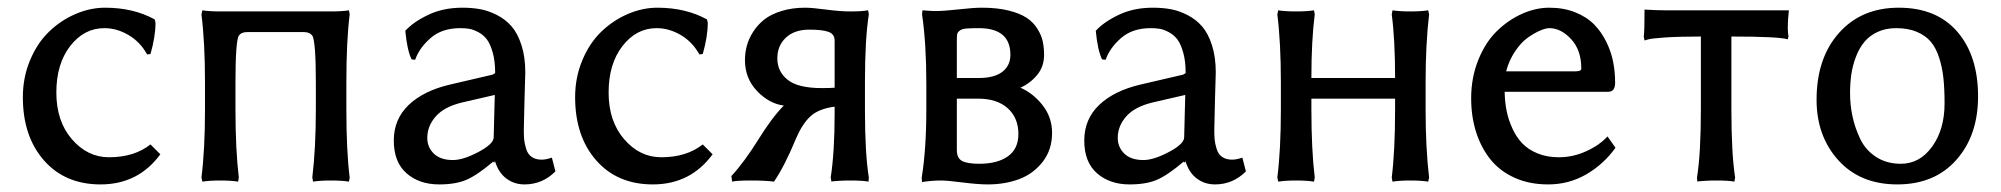

<svg xmlns="http://www.w3.org/2000/svg" viewBox="-20 -467 5252 504"><path d="M253.9 -393.1Q200.7 -393.1 164.3 -346.2Q127.9 -299.3 127.9 -224.1Q127.9 -148.9 168.7 -101.6Q209.5 -54.2 266.1 -54.2Q332.5 -54.2 375 -87.9L400.9 -62Q342.8 17.1 244.1 17.1Q150.9 17.1 95.5 -45.9Q40 -108.9 40 -211.9Q40 -264.2 59.1 -309.3Q78.1 -354.5 108.9 -384Q139.6 -413.6 178.2 -430.2Q216.8 -446.8 255.9 -446.8Q330.1 -446.8 386.2 -416L388.2 -407.2Q388.2 -371.1 375 -325.2L366.2 -324.2Q347.7 -357.4 317.1 -375.2Q286.6 -393.1 253.9 -393.1Z M558.1 -437H849.1Q877.9 -437 896 -439.9L897.9 -429.2Q889.2 -359.4 889.2 -250V-180.2Q889.2 -70.8 897.9 -1L896 9.8Q877.9 6.8 849.1 6.8Q819.8 6.8 801.8 9.8L799.8 -1Q809.1 -78.6 809.1 -180.2V-250Q809.1 -357.4 799.8 -374V-373Q793.5 -382.8 777.8 -382.8H628.9Q612.8 -382.8 606.9 -373V-374Q598.1 -357.9 598.1 -250V-180.2Q598.1 -74.2 606.9 -1L605 9.8Q586.4 6.8 558.1 6.8Q529.8 6.8 511.2 9.8L508.8 -1Q518.1 -74.7 518.1 -180.2V-250Q518.1 -355.5 508.8 -429.2L511.2 -439.9Q529.8 -437 558.1 -437Z M1278.8 -217.8 1193.8 -198.2Q1146.5 -187 1124 -161.6Q1101.6 -136.2 1101.6 -105Q1101.6 -80.6 1118.9 -63.7Q1136.2 -46.9 1168.9 -46.9Q1195.8 -46.9 1235.6 -67.9Q1275.4 -88.9 1275.9 -106ZM1278.8 -41H1274.9V-43Q1232.9 -7.3 1204.6 4.9Q1176.3 17.1 1132.8 17.1Q1080.6 17.1 1047.1 -12.2Q1013.7 -41.5 1013.7 -98.1Q1013.7 -154.3 1053 -191.7Q1092.3 -229 1161.6 -245.1L1272.9 -271Q1279.8 -274.4 1279.8 -275.9Q1279.8 -306.6 1273.4 -329.1Q1267.1 -351.6 1258.1 -363.5Q1249 -375.5 1235.6 -382.6Q1222.2 -389.6 1211.7 -391.4Q1201.2 -393.1 1188 -393.1Q1140.1 -393.1 1110.4 -367.2Q1080.6 -341.3 1069.8 -310.1L1060.5 -311Q1048.8 -334.5 1043.9 -386.2Q1065.4 -409.7 1104.5 -428.2Q1143.6 -446.8 1193.8 -446.8Q1218.8 -446.8 1240.5 -442.9Q1262.2 -439 1284.7 -427.5Q1307.1 -416 1323 -397.7Q1338.9 -379.4 1348.9 -348.4Q1358.9 -317.4 1358.9 -276.9Q1358.9 -273.4 1356.9 -207.8Q1355 -142.1 1355 -126Q1355 -110.4 1356 -100.3Q1356.9 -90.3 1361.1 -76.4Q1365.2 -62.5 1375.5 -55.2Q1385.7 -47.9 1401.9 -47.9Q1413.1 -47.9 1428.7 -53.2L1438 -17.1Q1403.8 17.1 1356.9 17.1Q1329.1 17.1 1308.3 1Q1287.6 -15.1 1278.8 -45.9Z M1703.6 -393.1Q1650.4 -393.1 1614 -346.2Q1577.6 -299.3 1577.6 -224.1Q1577.6 -148.9 1618.4 -101.6Q1659.2 -54.2 1715.8 -54.2Q1782.2 -54.2 1824.7 -87.9L1850.6 -62Q1792.5 17.1 1693.8 17.1Q1600.6 17.1 1545.2 -45.9Q1489.7 -108.9 1489.7 -211.9Q1489.7 -264.2 1508.8 -309.3Q1527.8 -354.5 1558.6 -384Q1589.4 -413.6 1627.9 -430.2Q1666.5 -446.8 1705.6 -446.8Q1779.8 -446.8 1835.9 -416L1837.9 -407.2Q1837.9 -371.1 1824.7 -325.2L1815.9 -324.2Q1797.4 -357.4 1766.8 -375.2Q1736.3 -393.1 1703.6 -393.1Z M2170.9 -236.8V-359.9Q2170.9 -377.9 2154.5 -383.5Q2138.2 -389.2 2104.5 -389.2Q2065.4 -389.2 2043 -368.2Q2020.5 -347.2 2020.5 -314Q2020.5 -278.8 2047.9 -257.3Q2075.2 -235.8 2136.7 -235.8Q2161.1 -235.8 2170.9 -236.8ZM2093.8 -446.8Q2110.8 -446.8 2148.2 -441.9Q2185.5 -437 2210.9 -437Q2226.6 -437 2238.5 -437.7Q2250.5 -438.5 2254.9 -439.5L2258.8 -439.9L2260.7 -429.2Q2250.5 -365.7 2250.5 -250V-178.2Q2250.5 -64 2260.7 -1L2259.8 9.8Q2246.1 6.8 2210.9 6.8Q2195.8 6.8 2183.6 7.6Q2171.4 8.3 2167 8.8L2162.6 9.8L2160.6 -1Q2170.9 -67.4 2170.9 -168.9V-187Q2129.4 -181.6 2107.9 -162.1Q2086.4 -142.6 2069.8 -104Q2039.6 -30.8 2011.7 9.8Q1990.2 6.8 1950.7 6.8Q1913.6 6.8 1901.9 9.8L1899.9 -4.9Q1934.1 -42 1970.7 -100.8Q2007.3 -159.7 2037.6 -189.9Q1999 -194.8 1967.3 -228Q1935.5 -261.2 1935.5 -309.1Q1935.5 -328.1 1940.4 -346.7Q1945.3 -365.2 1957 -383.5Q1968.8 -401.9 1986.3 -415.8Q2003.9 -429.7 2031.7 -438.2Q2059.6 -446.8 2093.8 -446.8Z M2491.7 -262.2H2548.3Q2590.3 -262.2 2611.3 -278.6Q2632.3 -294.9 2632.3 -323.2Q2632.3 -393.1 2549.3 -393.1Q2527.8 -393.1 2516.4 -392.1Q2504.9 -391.1 2499.3 -386.7Q2493.7 -382.3 2492.7 -377.9Q2491.7 -373.5 2491.7 -362.8ZM2491.7 -208V-73.2Q2491.7 -51.8 2505.6 -44.4Q2519.5 -37.1 2550.8 -37.1Q2598.1 -37.1 2625.7 -56.6Q2653.3 -76.2 2653.3 -115.2Q2653.3 -157.7 2625.2 -182.9Q2597.2 -208 2548.3 -208ZM2572.8 17.1Q2547.9 17.1 2507.1 12Q2466.3 6.8 2450.7 6.8Q2438.5 6.8 2425.8 7.8Q2413.1 8.8 2406.7 9.8L2400.4 11.2L2399.4 0Q2411.6 -75.2 2411.6 -179.2V-248Q2411.6 -352.5 2400.4 -429.2L2401.4 -439.9Q2425.8 -438 2434.6 -438Q2458 -438 2496.8 -442.4Q2535.6 -446.8 2557.6 -446.8Q2597.2 -446.8 2627 -439.5Q2656.7 -432.1 2674.3 -420.7Q2691.9 -409.2 2702.6 -392.3Q2713.4 -375.5 2717 -359.1Q2720.7 -342.8 2720.7 -323.2Q2720.7 -292 2702.6 -270.3Q2684.6 -248.5 2658.7 -236.8Q2692.9 -221.7 2717.3 -190.2Q2741.7 -158.7 2741.7 -118.2Q2741.7 -73.7 2717 -42.2Q2692.4 -10.7 2655.3 3.2Q2618.2 17.1 2572.8 17.1Z M3091.3 -217.8 3006.3 -198.2Q2959 -187 2936.5 -161.6Q2914.1 -136.2 2914.1 -105Q2914.1 -80.6 2931.4 -63.7Q2948.7 -46.9 2981.4 -46.9Q3008.3 -46.9 3048.1 -67.9Q3087.9 -88.9 3088.4 -106ZM3091.3 -41H3087.4V-43Q3045.4 -7.3 3017.1 4.9Q2988.8 17.1 2945.3 17.1Q2893.1 17.1 2859.6 -12.2Q2826.2 -41.5 2826.2 -98.1Q2826.2 -154.3 2865.5 -191.7Q2904.8 -229 2974.1 -245.1L3085.4 -271Q3092.3 -274.4 3092.3 -275.9Q3092.3 -306.6 3085.9 -329.1Q3079.6 -351.6 3070.6 -363.5Q3061.5 -375.5 3048.1 -382.6Q3034.7 -389.6 3024.2 -391.4Q3013.7 -393.1 3000.5 -393.1Q2952.6 -393.1 2922.9 -367.2Q2893.1 -341.3 2882.3 -310.1L2873 -311Q2861.3 -334.5 2856.4 -386.2Q2877.9 -409.7 2917 -428.2Q2956.1 -446.8 3006.3 -446.8Q3031.2 -446.8 3053 -442.9Q3074.7 -439 3097.2 -427.5Q3119.6 -416 3135.5 -397.7Q3151.4 -379.4 3161.4 -348.4Q3171.4 -317.4 3171.4 -276.9Q3171.4 -273.4 3169.4 -207.8Q3167.5 -142.1 3167.5 -126Q3167.5 -110.4 3168.5 -100.3Q3169.4 -90.3 3173.6 -76.4Q3177.7 -62.5 3188 -55.2Q3198.2 -47.9 3214.4 -47.9Q3225.6 -47.9 3241.2 -53.2L3250.5 -17.1Q3216.3 17.1 3169.4 17.1Q3141.6 17.1 3120.8 1Q3100.1 -15.1 3091.3 -45.9Z M3642.1 -180.2V-208H3422.4V-180.2Q3422.4 -74.2 3431.2 -1L3429.2 9.8Q3410.6 6.8 3382.3 6.8Q3354 6.8 3335.4 9.8L3333 -1Q3342.3 -74.7 3342.3 -180.2V-250Q3342.3 -355.5 3333 -429.2L3335.4 -439.9Q3354 -437 3382.3 -437Q3410.6 -437 3429.2 -439.9L3431.2 -429.2Q3422.4 -360.8 3422.4 -262.2H3642.1Q3642.1 -363.8 3633.3 -429.2L3635.3 -439.9Q3653.8 -437 3682.1 -437Q3710.4 -437 3729 -439.9L3731.4 -429.2Q3722.2 -351.6 3722.2 -250V-180.2Q3722.2 -78.6 3731.4 -1L3729 9.8Q3710.4 6.8 3682.1 6.8Q3653.8 6.8 3635.3 9.8L3633.3 -1Q3642.1 -70.8 3642.1 -180.2Z M3933.6 -279.8H4116.7Q4130.9 -279.8 4130.9 -287.1Q4130.9 -335.4 4104.2 -364.3Q4077.6 -393.1 4046.9 -393.1Q4037.6 -393.1 4022.7 -386.7Q4007.8 -380.4 3990.5 -368.2Q3973.1 -356 3957.3 -332.5Q3941.4 -309.1 3933.6 -279.8ZM4199.7 -108.9 4220.7 -79.1Q4188.5 -34.7 4143.1 -8.8Q4097.7 17.1 4043.9 17.1Q3994.1 17.1 3955.1 -0.7Q3916 -18.6 3891.6 -49.6Q3867.2 -80.6 3854.5 -121.1Q3841.8 -161.6 3841.8 -209Q3841.8 -263.2 3860.4 -309.3Q3878.9 -355.5 3908.7 -384.8Q3938.5 -414.1 3974.6 -430.4Q4010.7 -446.8 4046.9 -446.8Q4085 -446.8 4115.2 -434.6Q4145.5 -422.4 4164.8 -402.6Q4184.1 -382.8 4196.8 -356.7Q4209.5 -330.6 4214.6 -304.2Q4219.7 -277.8 4219.7 -250Q4219.7 -226.1 4201.7 -226.1H3929.7Q3930.2 -199.7 3934.8 -176.3Q3939.5 -152.8 3950 -129.9Q3960.4 -106.9 3976.1 -90.6Q3991.7 -74.2 4016.4 -64.2Q4041 -54.2 4071.8 -54.2Q4109.4 -54.2 4144 -70.1Q4178.7 -85.9 4199.7 -108.9Z M4434.6 -1Q4444.8 -64 4444.8 -180.2V-371.1Q4388.2 -371.1 4351.3 -368.7Q4314.5 -366.2 4305.7 -363.3L4296.9 -360.8L4294.9 -371.1Q4296.9 -385.3 4296.9 -441.9Q4327.1 -439.9 4351.6 -439.9H4617.7H4657.7H4675.8Q4672.9 -414.1 4672.9 -395Q4672.9 -382.8 4674.8 -371.1L4672.9 -363.8Q4649.4 -371.1 4524.9 -371.1V-180.2Q4524.9 -64.5 4534.7 -1L4532.7 9.8Q4519 6.8 4484.9 6.8Q4469.2 6.8 4456.8 7.6Q4444.3 8.3 4439.9 8.8L4435.5 9.8Z M4748.5 -205.1Q4748.5 -314.5 4807.4 -380.6Q4866.2 -446.8 4964.4 -446.8Q5063.5 -446.8 5117.9 -383.8Q5172.4 -320.8 5172.4 -213.9Q5172.4 -111.3 5115.2 -47.1Q5058.1 17.1 4960.4 17.1Q4863.3 17.1 4805.9 -46.1Q4748.5 -109.4 4748.5 -205.1ZM4957.5 -393.1Q4930.2 -393.1 4908.9 -383.3Q4887.7 -373.5 4874.3 -357.4Q4860.8 -341.3 4852.1 -318.6Q4843.3 -295.9 4839.8 -272.5Q4836.4 -249 4836.4 -222.2Q4836.4 -191.4 4842.8 -161.6Q4849.1 -131.8 4863 -102.5Q4877 -73.2 4904.5 -55.2Q4932.1 -37.1 4969.7 -37.1Q5019.5 -37.1 5052 -82.3Q5084.5 -127.4 5084.5 -195.8Q5084.5 -233.4 5081.5 -261.5Q5078.6 -289.6 5070.3 -315.4Q5062 -341.3 5048.1 -357.7Q5034.2 -374 5011.5 -383.5Q4988.8 -393.1 4957.5 -393.1Z"/></svg>

Font: Linear Smooth Low Contrast
Style: Regular
Weight: 500
Designer: Philipp H. Poll, Flanker
Foundry: Philipp H. Poll, reworked by Flanker
Version: Version 1.010 | FøM Fix